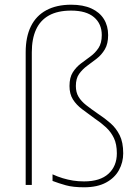

<svg xmlns="http://www.w3.org/2000/svg" viewBox="-20 -785 594 815"><path d="M439 -636Q439 -599 425 -575.5Q411 -552 391 -536.5Q371 -521 350.5 -506Q330 -491 316 -471.5Q302 -452 302 -420Q302 -393 313.5 -374Q325 -355 346 -338.5Q367 -322 396 -302Q425 -283 449 -262Q473 -241 488 -211Q503 -181 503 -134Q503 -96 485 -63Q467 -30 430 -10Q393 10 337 10Q290 10 259.5 1.5Q229 -7 203 -17V-45Q225 -35 246.5 -28.5Q268 -22 290 -18.5Q312 -15 337 -15Q405 -15 440.5 -47.5Q476 -80 476 -134Q476 -173 463.5 -199Q451 -225 430 -244.5Q409 -264 382 -282Q353 -303 328.5 -321.5Q304 -340 289.5 -363Q275 -386 275 -420Q275 -456 289 -478Q303 -500 323.5 -515.5Q344 -531 364 -545.5Q384 -560 398 -581Q412 -602 412 -636Q412 -684 379 -712Q346 -740 282 -740Q225 -740 188 -719.5Q151 -699 133 -659.5Q115 -620 115 -563V0H89V-563Q89 -628 111 -673Q133 -718 176.5 -741.5Q220 -765 282 -765Q333 -765 368 -749Q403 -733 421 -704Q439 -675 439 -636Z"/></svg>

Font: Noto Sans Thai Thin
Style: Regular
Weight: 250
Designer: Monotype Design Team
Foundry: Monotype Imaging Inc.
Version: Version 2.001